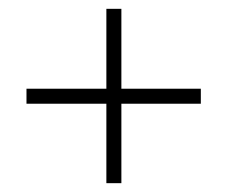

<svg xmlns="http://www.w3.org/2000/svg" viewBox="-20 -563 515 435"><path d="M40 -362H435V-328H40ZM255 -543V-148H221V-543Z"/></svg>

Font: Phudu Medium
Style: Regular
Weight: 500
Version: Version 1.005;gftools[0.9.23]